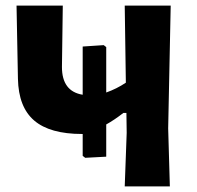

<svg xmlns="http://www.w3.org/2000/svg" viewBox="-20 -665 702 685"><path d="M284 -102 275 -109V-187H273Q158 -187 102 -235Q46 -283 44 -384L39 -645H204L201 -426Q201 -339 275 -327V-499L350 -504L359 -497V-335Q396 -348 429 -370L425 -645H589L580 -207L586 0H425L432 -191L431 -262H420Q388 -237 359 -221V-106Z"/></svg>

Font: Alegreya Sans ExtraBold
Style: Regular
Weight: 800
Designer: Juan Pablo del Peral
Foundry: Huerta Tipografica
Version: Version 2.007